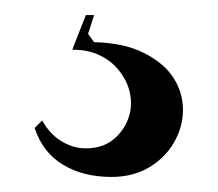

<svg xmlns="http://www.w3.org/2000/svg" viewBox="-20 -20 289 255"><path d="M128 215Q91 215 64 199Q37 183 26 150L36 140Q46 158 61.5 167.5Q77 177 94 177Q113 177 126 168.5Q139 160 146.5 146Q154 132 154 117Q154 104 149 92Q144 80 134.5 69.5Q125 59 110.5 52.5Q96 46 76 46L94 0H105L97 25L105 36Q145 37 171.5 50.5Q198 64 210.5 83.5Q223 103 223 126Q223 148 211.5 168.5Q200 189 178.5 202Q157 215 128 215Z"/></svg>

Font: Kalnia SemiBold
Style: Regular
Weight: 600
Designer: Frida Medrano
Foundry: Frida Medrano
Version: Version 1.105